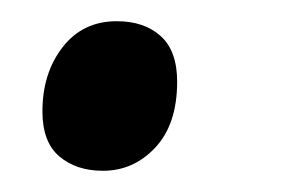

<svg xmlns="http://www.w3.org/2000/svg" viewBox="-20 -154 276 181"><path d="M77 7Q52 7 36 -6.5Q20 -20 20 -49Q20 -85 39 -109.5Q58 -134 90 -134Q116 -134 131.5 -120Q147 -106 147 -77Q147 -37 126.5 -15Q106 7 77 7Z"/></svg>

Font: Noto Serif Display Condensed SemiBold
Style: Italic
Weight: 600
Width: 3
Italic angle: -12°
Designer: Monotype Design Team
Foundry: Monotype Imaging Inc.
Version: Version 2.009